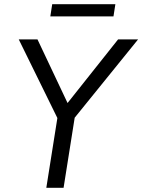

<svg xmlns="http://www.w3.org/2000/svg" viewBox="-20 -892 676 912"><path d="M200 0 258 -366 265 -306 69 -705H158L305 -394H294L541 -705H636L313 -306L340 -366L282 0ZM219 -814 228 -872H528L519 -814Z"/></svg>

Font: Nunito Sans 10pt SemiCondensed
Style: Italic
Weight: 400
Width: 4
Italic angle: -9°
Designer: Vernon Adams
Foundry: Vernon Adams
Version: Version 3.101;gftools[0.9.27]